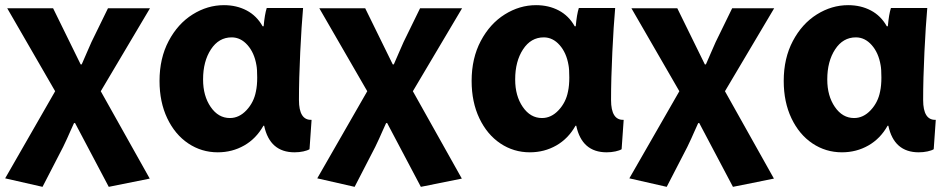

<svg xmlns="http://www.w3.org/2000/svg" viewBox="-20 -527 3673 745"><path d="M297 -277Q298 -279 317 -323Q329 -349 335 -364L399 -495H562L371 -173L561 166L402 198L271 -50L267 -49L253 -18Q241 10 225 43L145 198L0 165L194 -173L8 -495H186L293 -277Z M1140 -139Q1140 -60 1189 -62L1181 52Q1173 57 1157 60.5Q1141 64 1123 64Q1027 64 1005 -39H1002Q974 11 927.5 37.5Q881 64 825 64Q762 64 710.5 29.5Q659 -5 629 -68Q599 -131 599 -213Q599 -301 634.5 -368Q670 -435 727.5 -471Q785 -507 849 -507Q898 -507 937 -486.5Q976 -466 999 -425H1003Q1007 -471 1015 -496H1156Q1150 -429 1145 -325.5Q1140 -222 1140 -139ZM872 -69Q908 -69 936.5 -99.5Q965 -130 973 -172Q978 -195 978 -226Q978 -259 975 -274Q967 -322 940.5 -352Q914 -382 879 -382Q829 -382 798.5 -335.5Q768 -289 768 -219V-218Q768 -155 797.5 -112Q827 -69 872 -69Z M1508 -277Q1509 -279 1528 -323Q1540 -349 1546 -364L1610 -495H1773L1582 -173L1772 166L1613 198L1482 -50L1478 -49L1464 -18Q1452 10 1436 43L1356 198L1211 165L1405 -173L1219 -495H1397L1504 -277Z M2351 -139Q2351 -60 2400 -62L2392 52Q2384 57 2368 60.5Q2352 64 2334 64Q2238 64 2216 -39H2213Q2185 11 2138.5 37.5Q2092 64 2036 64Q1973 64 1921.5 29.5Q1870 -5 1840 -68Q1810 -131 1810 -213Q1810 -301 1845.5 -368Q1881 -435 1938.5 -471Q1996 -507 2060 -507Q2109 -507 2148 -486.5Q2187 -466 2210 -425H2214Q2218 -471 2226 -496H2367Q2361 -429 2356 -325.5Q2351 -222 2351 -139ZM2083 -69Q2119 -69 2147.5 -99.5Q2176 -130 2184 -172Q2189 -195 2189 -226Q2189 -259 2186 -274Q2178 -322 2151.5 -352Q2125 -382 2090 -382Q2040 -382 2009.5 -335.5Q1979 -289 1979 -219V-218Q1979 -155 2008.5 -112Q2038 -69 2083 -69Z M2719 -277Q2720 -279 2739 -323Q2751 -349 2757 -364L2821 -495H2984L2793 -173L2983 166L2824 198L2693 -50L2689 -49L2675 -18Q2663 10 2647 43L2567 198L2422 165L2616 -173L2430 -495H2608L2715 -277Z M3562 -139Q3562 -60 3611 -62L3603 52Q3595 57 3579 60.5Q3563 64 3545 64Q3449 64 3427 -39H3424Q3396 11 3349.5 37.5Q3303 64 3247 64Q3184 64 3132.5 29.5Q3081 -5 3051 -68Q3021 -131 3021 -213Q3021 -301 3056.5 -368Q3092 -435 3149.5 -471Q3207 -507 3271 -507Q3320 -507 3359 -486.5Q3398 -466 3421 -425H3425Q3429 -471 3437 -496H3578Q3572 -429 3567 -325.5Q3562 -222 3562 -139ZM3294 -69Q3330 -69 3358.5 -99.5Q3387 -130 3395 -172Q3400 -195 3400 -226Q3400 -259 3397 -274Q3389 -322 3362.5 -352Q3336 -382 3301 -382Q3251 -382 3220.5 -335.5Q3190 -289 3190 -219V-218Q3190 -155 3219.5 -112Q3249 -69 3294 -69Z"/></svg>

Font: Gmarket Sans TTF Bold
Style: Regular
Weight: 700
Designer: Creative Director : Sungho Lee; Art Director : Kiwoong Choi; Project Manager : Sori Yang, Jongwook Yoon; Font Designer :
Foundry: Sandoll Inc.
Version: Version 1.000;hotconv 1.0.109;makeotfexe 2.5.65596